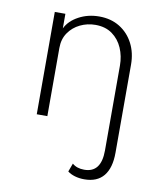

<svg xmlns="http://www.w3.org/2000/svg" viewBox="-88 -600 804 946"><g transform="rotate(10 314.0 -126.5)"><path d="M398 275Q372.5 275 350.5 268.5Q328.5 262 314 250.5L329.5 208.5Q352 228.5 389.5 228.5Q474 228.5 474 117.5V-307Q474 -354.5 456.5 -394.8Q439 -435 405 -459.5Q371 -484 321 -484Q280.5 -484 244.8 -466.8Q209 -449.5 187 -417.5Q165 -385.5 165 -341.5V0H112V-512H165V-439Q184 -478.5 230 -503.2Q276 -528 332.5 -528Q391 -528 434.8 -501Q478.5 -474 502.8 -427.2Q527 -380.5 527 -321V119Q527 195.5 494.5 235.2Q462 275 398 275Z"/></g></svg>

Font: Spartan Thin Light
Style: Regular
Weight: 300
Version: Version 1.004